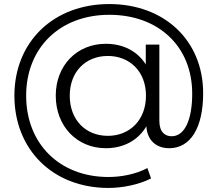

<svg xmlns="http://www.w3.org/2000/svg" viewBox="-20 -726 1073 947"><path d="M512 -56C402 -56 324 -135 324 -254C324 -372 402 -450 512 -450C619 -450 700 -374 700 -254C700 -133 619 -56 512 -56ZM502 5C590 5 661 -34 702 -103C706 -34 750 5 815 5C919 5 982 -95 982 -266C982 -527 790 -706 519 -706C243 -706 51 -519 51 -254C51 11 240 201 515 201C583 201 665 185 725 154L707 103C649 134 576 147 515 147C273 147 109 -18 109 -254C109 -490 275 -653 519 -653C761 -653 928 -498 928 -264C928 -131 889 -54 827 -54C794 -54 766 -74 766 -130V-506H699V-408C658 -474 587 -510 502 -510C360 -510 255 -404 255 -254C255 -103 360 5 502 5Z"/></svg>

Font: Montserrat-Alt1
Style: Regular
Weight: 400
Designer: Differentunic
Foundry: Differentunic
Version: Version 7.222